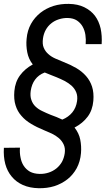

<svg xmlns="http://www.w3.org/2000/svg" viewBox="-33 -741 579 1003"><path d="M454.6 -214.4C457 -242.7 454.6 -267.6 447.8 -288.6C440.9 -309.6 430.7 -327.6 416.5 -343.8C402.3 -359.9 385.7 -373.5 365.7 -385.3C345.7 -397 323.2 -407.7 299.3 -417C284.2 -422.9 269.5 -429.2 255.4 -435.5C241.2 -441.9 229 -449.7 218.8 -459C208.5 -468.3 200.7 -479 195.3 -492.2C189.9 -504.9 189 -520.5 191.4 -539.6C193.8 -556.6 198.7 -571.8 206.1 -585C213.4 -598.1 223.1 -609.9 234.9 -619.1C246.1 -628.4 259.3 -635.3 274.4 -640.1C289.6 -645 305.2 -647.5 321.8 -647C340.8 -646.5 356.4 -642.1 369.1 -633.8C381.3 -625.5 391.1 -615.2 398.4 -602.5C405.8 -589.4 410.6 -575.2 413.1 -559.1C415.5 -543 416 -526.4 414.6 -510.3H498C500 -539.6 498 -566.9 492.7 -592.3C486.8 -617.7 477.1 -639.6 462.9 -658.7C448.7 -677.2 430.2 -691.9 407.7 -703.1C384.8 -714.4 357.9 -720.2 326.7 -720.7C298.8 -721.2 272 -717.8 246.6 -710C220.7 -701.7 198.2 -689.9 178.2 -674.3C158.2 -658.2 141.6 -639.2 128.9 -616.2C116.2 -593.3 108.4 -567.4 106 -538.1C103.5 -514.2 105 -490.7 109.4 -467.8C113.8 -444.8 123 -423.8 138.2 -404.3C110.4 -389.2 88.4 -370.1 71.8 -347.7C54.7 -324.7 44.9 -297.4 42 -265.1C39.6 -236.8 41.5 -211.9 48.3 -190.9C54.7 -169.9 64.9 -151.4 79.1 -135.7C92.8 -119.6 109.4 -106 129.4 -94.2C149.4 -82 171.4 -71.3 195.3 -61.5C209.5 -55.7 223.6 -49.3 237.8 -43C252 -36.1 264.2 -28.3 274.9 -19C285.6 -9.8 293.9 1.5 299.8 14.2C305.7 26.9 307.6 42 305.2 59.6C302.7 76.2 297.9 91.3 290.5 105C282.7 118.2 272.9 129.9 261.2 139.2C249.5 148.4 236.3 155.8 221.2 160.6C206.1 165.5 190.4 168 173.8 167.5C153.8 167 137.2 163.1 123.5 155.8C109.9 147.9 99.1 137.7 90.8 125C82.5 112.3 77.1 97.7 74.2 81.5C70.8 65.4 69.8 48.3 71.3 30.3L-12.7 31.2C-14.6 62 -12.2 89.8 -5.4 115.7C1.5 141.1 12.7 163.1 28.3 181.6C43.5 200.2 63 214.8 86.9 225.6C110.4 235.8 137.7 241.7 169.4 242.2C198.2 242.7 225.1 239.3 251 231.4C276.4 223.1 298.8 211.4 318.8 195.8C338.9 180.2 355 160.6 367.7 137.7C379.9 114.7 387.7 88.4 390.1 58.6C392.1 34.7 390.6 11.2 386.2 -11.7C381.8 -34.2 371.6 -55.2 356.4 -74.7C385.3 -89.8 407.7 -108.4 424.8 -131.3C441.9 -153.8 451.7 -181.6 454.6 -214.4ZM262.7 -337.4C276.9 -331.5 291 -325.2 305.2 -317.9C318.8 -310.5 331.1 -302.2 341.3 -293C351.6 -283.2 359.9 -272 365.2 -258.8C370.6 -245.6 372.1 -230.5 369.6 -212.9C366.2 -189.5 357.9 -169.9 344.7 -153.8C331.5 -137.7 314 -125 292.5 -116.2C282.2 -120.6 272.5 -125 262.7 -129.4L231.9 -141.1C216.3 -147.5 201.7 -153.8 188 -160.6C173.8 -167 162.1 -175.3 152.3 -184.6C142.6 -193.8 135.3 -205.6 130.9 -218.8C126 -231.9 125 -247.6 127.4 -266.1C130.9 -289.1 138.2 -309.1 150.4 -325.2C162.1 -341.3 178.7 -354 200.7 -362.3C210.9 -357.9 221.7 -353.5 231.9 -349.6C242.2 -345.7 252.4 -341.8 262.7 -337.4Z"/></svg>

Font: Roboto Condensed
Style: Italic
Weight: 400
Designer: Google
Version: Version 1.000;PS 001.000;hotconv 1.0.88;makeotf.lib2.5.64775